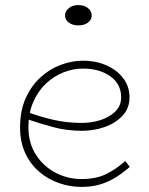

<svg xmlns="http://www.w3.org/2000/svg" viewBox="-20 -722 588 756"><path d="M301 14Q256 14 212.5 -1Q169 -16 134.5 -45.5Q100 -75 79.5 -119Q59 -163 59 -220Q59 -286 81 -335Q103 -384 139 -417Q175 -450 219 -466.5Q263 -483 306 -483Q358 -483 399.5 -464.5Q441 -446 465.5 -413.5Q490 -381 490 -339Q490 -296 462.5 -266.5Q435 -237 392.5 -222Q350 -207 303 -207Q243 -207 189.5 -221.5Q136 -236 86 -253L85 -282Q135 -263 189 -250.5Q243 -238 303 -238Q340 -238 375 -249Q410 -260 433.5 -282.5Q457 -305 457 -339Q457 -391 414.5 -421.5Q372 -452 306 -452Q268 -452 230 -437Q192 -422 161 -393Q130 -364 111 -320.5Q92 -277 92 -220Q92 -158 122 -112Q152 -66 199.5 -41.5Q247 -17 301 -17Q359 -17 399 -37Q439 -57 473 -88L491 -65Q466 -43 438 -25Q410 -7 376.5 3.5Q343 14 301 14ZM288 -622Q266 -622 251 -633Q236 -644 236 -661Q236 -678 251 -690Q266 -702 288 -702Q312 -702 326.5 -690Q341 -678 341 -661Q341 -644 326.5 -633Q312 -622 288 -622Z"/></svg>

Font: BioRhyme ExtraLight
Style: Regular
Weight: 250
Designer: Aoife Mooney
Foundry: Aoife Mooney Type
Version: Version 1.600;gftools[0.9.33]